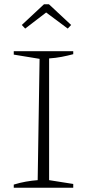

<svg xmlns="http://www.w3.org/2000/svg" viewBox="-20 -887 413 907"><path d="M45 0V-15Q74 -24 102.5 -29Q131 -34 158 -36L167 -609L45 -629V-645H326V-631Q300 -624 271.5 -618.5Q243 -613 212 -611V-36L326 -18V0ZM211 -867 316 -769 300 -752 198 -828 99 -752 83 -769 188 -867Z"/></svg>

Font: Piazzolla SC ExtraLight
Style: Regular
Weight: 200
Designer: Juan Pablo del Peral
Foundry: Huerta Tipografica
Version: Version 1.330